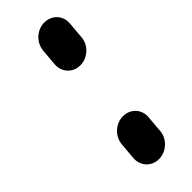

<svg xmlns="http://www.w3.org/2000/svg" viewBox="-184 -540 560 560"><g transform="rotate(-45 96.5 -259.5)"><path d="M96.3 0Q81.1 0 69.1 -7.4Q57 -14.8 50.7 -27.6Q44.4 -40.4 45.6 -55.6L50 -107.4Q51.5 -122.6 60 -135.4Q68.5 -148.1 81.9 -155.6Q95.2 -163 110.4 -163Q125.6 -163 137.8 -155.6Q150 -148.1 156.3 -135.4Q162.6 -122.6 161.1 -107.4L156.7 -55.6Q155.6 -40.4 146.9 -27.6Q138.1 -14.8 124.8 -7.4Q111.5 0 96.3 0ZM127.4 -355.6Q112.2 -355.6 100.2 -363Q88.1 -370.4 81.9 -383.1Q75.6 -395.9 76.7 -411.1L81.1 -463Q82.6 -478.1 91.1 -490.9Q99.6 -503.7 113 -511.1Q126.3 -518.5 141.5 -518.5Q156.7 -518.5 168.9 -511.1Q181.1 -503.7 187.4 -490.9Q193.7 -478.1 192.2 -463L187.8 -411.1Q186.7 -395.9 178 -383.1Q169.3 -370.4 155.9 -363Q142.6 -355.6 127.4 -355.6Z"/></g></svg>

Font: 26F Galaxy Sans Black
Style: Italic
Weight: 900
Italic angle: -5°
Designer: C₂₉H₂₅N₃O₅
Version: Version 1.200